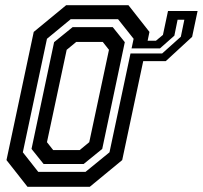

<svg xmlns="http://www.w3.org/2000/svg" viewBox="-20 -720 782 740"><path d="M185 -141.5H287L324 -172L400 -528L376 -558.5H274L237 -528L161 -172ZM127.5 -57.5H309.5L402 -133L495 -570.5L435 -646H252.5L161 -570.5L68 -133ZM148 -88 101.5 -146 188.5 -557.5 260 -615.5H414.5L461 -557.5L374 -146L302.5 -88ZM664.5 -644 652 -582.5 596.5 -533.5H487L483 -514H605L677 -578.5L690.5 -644ZM627.5 -677.5H741.5L720.5 -578L619 -484.5H532L451 -103L326 0H86L5 -103L110 -597L235 -700H475L556 -597L549 -563H581L608 -585.5Z"/></svg>

Font: Tourney Thin SemiBold
Style: Italic
Weight: 600
Italic angle: -12°
Version: Version 1.015